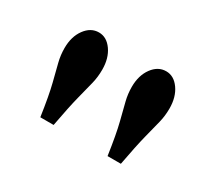

<svg xmlns="http://www.w3.org/2000/svg" viewBox="-63 -846 499 450"><g transform="rotate(30 187.0 -620.5)"><path d="M259 -500Q251 -555 243.5 -584.5Q236 -614 231.5 -632Q227 -650 227 -669Q227 -700 242 -720.5Q257 -741 279 -741Q300 -741 314.5 -720.5Q329 -700 329 -669Q329 -649 324.5 -631Q320 -613 312.5 -583.5Q305 -554 295 -500ZM77 -500Q69 -555 61.5 -584.5Q54 -614 49.5 -632Q45 -650 45 -669Q45 -700 60 -720.5Q75 -741 97 -741Q118 -741 132.5 -720.5Q147 -700 147 -669Q147 -649 142.5 -631Q138 -613 130.5 -583.5Q123 -554 113 -500Z"/></g></svg>

Font: Wittgenstein Semibold
Style: Regular
Weight: 600
Designer: Jörg Drees
Foundry: Jörg Drees
Version: Version 1.303; ttfautohint (v1.8.4.7-5d5b)